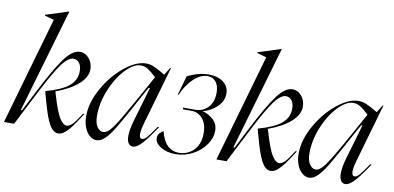

<svg xmlns="http://www.w3.org/2000/svg" viewBox="-79 -980 2492 1213"><g transform="rotate(10 1166.5 -373.5)"><path d="M191 -690 131 -707V-712L278 -759H279L85 -93H93L164 -232Q242 -384 292.5 -452Q343 -520 391 -520Q424 -520 448.5 -491.5Q473 -463 473 -422Q473 -371 421.5 -325.5Q370 -280 280 -247V-245L285 -228Q316 -123 339.5 -84.5Q363 -46 387 -46Q404 -46 422.5 -64.5Q441 -83 476 -138H485Q448 -81 429 -54.5Q410 -28 387.5 -8Q365 12 342 12Q319 12 300 -10Q281 -32 262.5 -81.5Q244 -131 221 -218L216 -237Q322 -267 365.5 -304.5Q409 -342 409 -398Q409 -433 394 -451.5Q379 -470 357 -470Q323 -470 281.5 -413Q240 -356 174 -227L58 0H-7Z M788 -271 884 -444Q851 -475 829.5 -488.5Q808 -502 784 -502Q738 -502 686 -447.5Q634 -393 599.5 -308.5Q565 -224 565 -142Q565 -94 582 -70Q599 -46 621 -46Q640 -46 661 -68Q682 -90 709.5 -135Q737 -180 788 -271ZM814 -520Q839 -520 860.5 -511Q882 -502 906 -488.5Q930 -475 938 -470L968 -518H973L867 -149Q853 -100 853 -75Q853 -46 871 -46Q885 -46 902 -65.5Q919 -85 955 -138H964Q918 -68 883 -28Q848 12 820 12Q804 12 793 -3Q782 -18 782 -51Q782 -89 799 -148L864 -371H856L798 -266L776 -225Q726 -135 698.5 -89Q671 -43 643.5 -15.5Q616 12 588 12Q565 12 544.5 -5Q524 -22 511 -53.5Q498 -85 498 -127Q498 -213 549.5 -305.5Q601 -398 676 -459Q751 -520 814 -520Z M996 -118Q1025 0 1115 0Q1149 0 1179.5 -16.5Q1210 -33 1229 -66Q1248 -99 1248 -148Q1248 -209 1219 -242Q1190 -275 1149 -275H1092V-286H1171Q1218 -286 1251 -320Q1284 -354 1284 -414Q1284 -460 1264 -484.5Q1244 -509 1210 -509Q1166 -509 1123 -469Q1080 -429 1049 -360H1044L1080 -485Q1152 -520 1215 -520Q1275 -520 1310.5 -492.5Q1346 -465 1346 -420Q1346 -372 1308 -335.5Q1270 -299 1220 -286V-284Q1256 -275 1286.5 -248Q1317 -221 1317 -175Q1317 -131 1287 -87.5Q1257 -44 1205.5 -16Q1154 12 1095 12Q1039 12 1000 -12Q961 -36 961 -69Q961 -86 971.5 -98.5Q982 -111 996 -118Z M1554 -690 1494 -707V-712L1641 -759H1642L1448 -93H1456L1527 -232Q1605 -384 1655.5 -452Q1706 -520 1754 -520Q1787 -520 1811.5 -491.5Q1836 -463 1836 -422Q1836 -371 1784.5 -325.5Q1733 -280 1643 -247V-245L1648 -228Q1679 -123 1702.5 -84.5Q1726 -46 1750 -46Q1767 -46 1785.5 -64.5Q1804 -83 1839 -138H1848Q1811 -81 1792 -54.5Q1773 -28 1750.5 -8Q1728 12 1705 12Q1682 12 1663 -10Q1644 -32 1625.5 -81.5Q1607 -131 1584 -218L1579 -237Q1685 -267 1728.5 -304.5Q1772 -342 1772 -398Q1772 -433 1757 -451.5Q1742 -470 1720 -470Q1686 -470 1644.5 -413Q1603 -356 1537 -227L1421 0H1356Z M2151 -271 2247 -444Q2214 -475 2192.5 -488.5Q2171 -502 2147 -502Q2101 -502 2049 -447.5Q1997 -393 1962.5 -308.5Q1928 -224 1928 -142Q1928 -94 1945 -70Q1962 -46 1984 -46Q2003 -46 2024 -68Q2045 -90 2072.5 -135Q2100 -180 2151 -271ZM2177 -520Q2202 -520 2223.5 -511Q2245 -502 2269 -488.5Q2293 -475 2301 -470L2331 -518H2336L2230 -149Q2216 -100 2216 -75Q2216 -46 2234 -46Q2248 -46 2265 -65.5Q2282 -85 2318 -138H2327Q2281 -68 2246 -28Q2211 12 2183 12Q2167 12 2156 -3Q2145 -18 2145 -51Q2145 -89 2162 -148L2227 -371H2219L2161 -266L2139 -225Q2089 -135 2061.5 -89Q2034 -43 2006.5 -15.5Q1979 12 1951 12Q1928 12 1907.5 -5Q1887 -22 1874 -53.5Q1861 -85 1861 -127Q1861 -213 1912.5 -305.5Q1964 -398 2039 -459Q2114 -520 2177 -520Z"/></g></svg>

Font: Nyght Serif Light Italic
Style: Regular
Weight: 300
Italic angle: -16°
Designer: Maksym Kobuzan
Version: Version 0.410